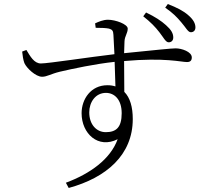

<svg xmlns="http://www.w3.org/2000/svg" viewBox="-20 -854 1040 953"><path d="M771 -694C791 -669 802 -644 817 -644C830 -644 840 -652 840 -668C840 -688 830 -706 804 -729C781 -750 749 -771 705 -792L691 -773C728 -744 751 -720 771 -694ZM880 -743C902 -718 913 -694 927 -694C940 -694 950 -702 950 -718C950 -737 940 -757 914 -779C890 -800 859 -816 813 -834L800 -816C839 -789 858 -769 880 -743ZM505 -198C459 -198 423 -236 423 -296C423 -347 454 -393 506 -393C548 -393 584 -360 584 -292C584 -221 556 -198 505 -198ZM513 -431C431 -431 385 -362 385 -292C385 -191 467 -114 564 -163C528 -64 428 8 307 53L321 79C508 28 639 -85 639 -263C639 -322 626 -369 597 -398L596 -551C799 -569 879 -546 908 -546C925 -546 932 -554 932 -569C932 -597 882 -614 852 -614C830 -614 756 -606 596 -590L598 -649C599 -675 614 -689 614 -712C614 -734 553 -756 516 -756C492 -756 469 -746 452 -738L455 -716C485 -716 506 -715 521 -712C537 -707 542 -702 543 -681L548 -585C427 -571 219 -539 183 -539C149 -539 130 -575 111 -606L90 -598C92 -579 95 -557 101 -541C112 -516 157 -473 189 -473C213 -473 232 -487 277 -498C341 -513 454 -537 549 -547L553 -425C541 -429 528 -431 513 -431Z"/></svg>

Font: Noto Serif CJK HK Light
Style: Regular
Weight: 300
Designer: Ryoko NISHIZUKA 西塚涼子 (kana & ideographs); Frank Grießhammer (Latin, Greek & Cyrillic); Wenlong ZHANG 张文龙 (bopomofo); San
Foundry: Adobe
Version: Version 2.001;hotconv 1.1.0;makeotfexe 2.6.0